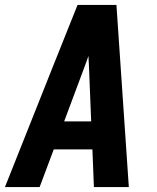

<svg xmlns="http://www.w3.org/2000/svg" viewBox="-38 -755 634 775"><path d="M-18 0H122L179 -152H335L341 0H482L432 -735H275L177 -490ZM221 -265 305 -490Q313 -511 319 -529Q320 -511 321 -490L330 -265Z"/></svg>

Font: Iosevka Sparkle Extrabold
Style: Italic
Weight: 800
Italic angle: -9°
Designer: Belleve Invis
Foundry: Belleve Invis
Version: Version 4.5.0; ttfautohint (v1.8.3)